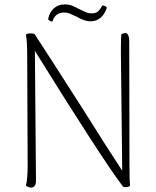

<svg xmlns="http://www.w3.org/2000/svg" viewBox="-20 -846 711 875"><path d="M98 0Q106 -27 106 -94L104 -586Q104 -660 98 -688Q105 -694 119 -694Q132 -694 138 -690Q189 -613 364 -339Q471 -168 537 -68L531 -602V-633Q531 -668 533 -690Q545 -696 556 -695Q569 -687 569 -660L570 -93Q570 -19 573 0Q567 7 552 7Q547 7 541 5Q448 -117 139 -614L144 -20Q144 -7 138 1Q132 9 121 9Q112 9 98 0ZM393 -749Q376 -749 360.5 -755Q345 -761 327 -771Q308 -780 297 -784.5Q286 -789 273 -789Q231 -789 219 -748H217Q209 -748 199 -758Q206 -792 226.5 -809Q247 -826 276 -826Q293 -826 306.5 -821Q320 -816 340 -805Q360 -795 372 -790Q384 -785 398 -785Q416 -785 426 -793.5Q436 -802 446 -821Q459 -821 467 -812Q459 -784 440 -766.5Q421 -749 393 -749Z"/></svg>

Font: Arima Madurai ExtraLight
Style: Regular
Weight: 275
Designer: Joana Correia and Natanael Gama
Foundry: NDISCOVER
Version: Version 1.020